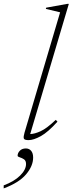

<svg xmlns="http://www.w3.org/2000/svg" viewBox="-102 -730 384 1014"><path d="M215.5 -665 140 -683 142 -689.5 253 -709.5H261.5L57.5 -22Q80.5 -22.5 112.5 -37Q144.5 -51.5 192.5 -97L201.5 -87.5Q151.5 -32 113.5 -11Q75.5 10 49 10Q26.5 10 23.8 1.2Q21 -7.5 27.5 -29.5ZM-9 92.5Q-9 78 2.8 66Q14.5 54 34.5 54Q52 54 62.5 66.5Q73 79 73 102Q73 147 35.5 191Q-2 235 -82.5 265V249Q-27.5 228.5 4 197.5Q35.5 166.5 35.5 136Q35.5 118.5 24.5 111.2Q13.5 104 2.2 100.8Q-9 97.5 -9 92.5Z"/></svg>

Font: Newsreader 16pt ExtraLight
Style: Italic
Weight: 275
Italic angle: -17°
Designer: Hugues Gentile
Foundry: Production Type
Version: Version 1.003; ttfautohint (v1.8.3)